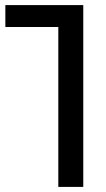

<svg xmlns="http://www.w3.org/2000/svg" viewBox="-20 -734 417 754"><path d="M209 0V-628H1V-714H307V0Z"/></svg>

Font: Noto Sans Georgian ExtraCondensed Medium
Style: Regular
Weight: 500
Width: 2
Designer: Monotype Design Team, Akaki Razmadze
Foundry: Google LLC
Version: Version 2.005; ttfautohint (v1.8.4.7-5d5b)